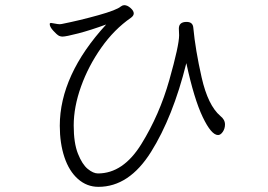

<svg xmlns="http://www.w3.org/2000/svg" viewBox="-20 -723 1040 745"><path d="M362 2Q317 2 282.5 -28.5Q248 -59 230 -113Q212 -167 212 -235Q212 -333 257 -431.5Q302 -530 392 -628Q332 -606 284 -593.5Q236 -581 222 -581Q216 -581 209 -584Q200 -589 186.5 -604Q173 -619 173 -629Q173 -632 174 -633Q176 -634 178 -634Q181 -634 193 -631.5Q205 -629 212 -629L220 -630Q290 -644 361.5 -664Q433 -684 449 -698Q456 -703 462 -703Q474 -703 486.5 -692Q499 -681 499 -671Q499 -662 488 -654Q423 -609 373 -538Q323 -467 294.5 -387.5Q266 -308 266 -236Q266 -168 282.5 -126.5Q299 -85 320.5 -67.5Q342 -50 360 -50Q458 -50 528.5 -164Q599 -278 637 -412.5Q675 -547 675 -586L674 -612Q674 -638 704 -638Q728 -638 730 -616Q738 -530 762.5 -422Q787 -314 835 -273Q853 -259 853 -240Q853 -224 844.5 -211.5Q836 -199 826 -199Q800 -199 766.5 -269Q733 -339 703 -478Q651 -269 566 -133.5Q481 2 362 2Z"/></svg>

Font: JyunsaiKaai Light
Style: Regular
Weight: 300
Designer: Fontworks Inc.
Version: Version 0.030;April 7, 2024;FontCreator 14.0.0.2901 64-bit